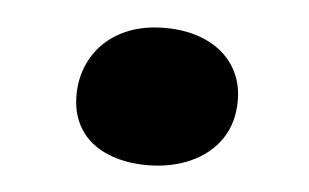

<svg xmlns="http://www.w3.org/2000/svg" viewBox="-29 -213 431 268"><g transform="rotate(5 186.0 -78.5)"><path d="M78 -71Q78 -100 92 -124Q106 -148 132 -161.5Q158 -175 193 -175Q226 -175 251 -163.5Q276 -152 289.5 -131Q303 -110 303 -83Q303 -51 287.5 -28.5Q272 -6 245 6Q218 18 185 18Q153 18 128.5 7.5Q104 -3 91 -23Q78 -43 78 -71Z"/></g></svg>

Font: Literata 18pt ExtraBold
Style: Italic
Weight: 800
Italic angle: -2°
Designer: Latin by Veronika Burian and Jose Scaglione. Greek by Irene Vlachou. Cyrillic by Vera Evstafieva
Foundry: TypeTogether
Version: Version 3.103;gftools[0.9.29]